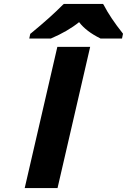

<svg xmlns="http://www.w3.org/2000/svg" viewBox="-20 -951 642 971"><path d="M271 0H105L270 -714H436ZM501 -931 504 -927Q538 -861 601 -782L602 -780L597 -756H488L487 -757Q416 -792 380 -839Q323 -793 239 -757L237 -756H128L133 -780L136 -782Q236 -864 298 -927L303 -931Z"/></svg>

Font: Passageway
Style: BdIt
Weight: 700
Foundry: Ascender Corporation
Version: Version 1.11